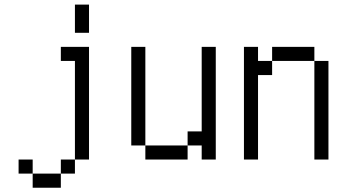

<svg xmlns="http://www.w3.org/2000/svg" viewBox="-20 -708 1540 852"><path d="M125 62.5V125H250V62.5ZM125 62.5V0H62.5V62.5ZM250 62.5H312.5V0H250ZM312.5 0H375Q375 0 375 -500H250V-437.5H312.5ZM312.5 -687.5Q312.5 -687.5 312.5 -562.5H375Q375 -562.5 375 -687.5Z M625 -62.5V0H812.5V-62.5ZM625 -62.5V-500H562.5V-62.5ZM875 -62.5V0H937.5Q937.5 0 937.5 -500H875Q875 -500 875 -125H812.5V-62.5Z M1062.5 -500Q1062.5 -500 1062.5 0H1125Q1125 0 1125 -375H1187.5V-437.5H1125V-500ZM1375 -437.5V0H1437.5V-437.5ZM1187.5 -437.5H1375V-500H1187.5Z"/></svg>

Font: Unifont
Style: Medium
Weight: 500
Version: Version 9.0.06